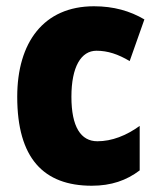

<svg xmlns="http://www.w3.org/2000/svg" viewBox="-20 -583 505 613"><path d="M273 10C335 10 384 -7 426 -39V-181C383 -150 337 -132 291 -132C238 -132 208 -178 208 -274C208 -370 239 -421 288 -421C324 -421 357 -410 394 -388L441 -521C395 -548 343 -563 280 -563C119 -563 35 -447 35 -274C35 -78 119 10 273 10Z"/></svg>

Font: Noto Sans Hebrew Condensed Black
Style: Regular
Weight: 900
Width: 3
Designer: Monotype Design Team
Foundry: Monotype Imaging Inc.
Version: Version 2.004